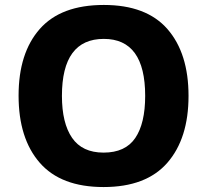

<svg xmlns="http://www.w3.org/2000/svg" viewBox="-20 -745 836 775"><path d="M398 10Q226 10 140.5 -88Q55 -186 55 -359Q55 -531 140.5 -628Q226 -725 399 -725Q571 -725 656 -627.5Q741 -530 741 -358Q741 -186 655.5 -88Q570 10 398 10ZM398 -129Q486 -129 526 -188Q566 -247 566 -358Q566 -588 399 -588Q230 -588 230 -358Q230 -248 271 -188.5Q312 -129 398 -129Z"/></svg>

Font: Noto Sans UI ExtraBold
Style: Regular
Weight: 800
Designer: Monotype Design Team
Foundry: Monotype Imaging Inc.
Version: Version 1.001